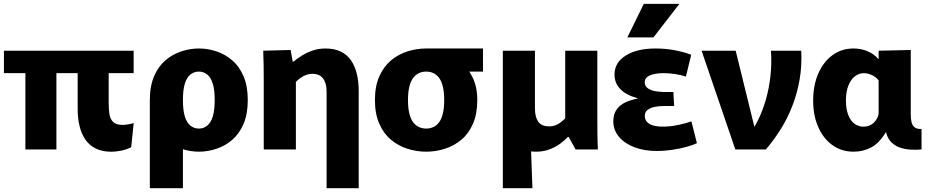

<svg xmlns="http://www.w3.org/2000/svg" viewBox="-20 -787 4912 1011"><path d="M670.8 -11.7Q644.3 1.2 616.2 6.6Q588 12 566.2 12Q518.7 12 484.5 -4.8Q450.3 -21.7 429.6 -51.9Q408.8 -82.2 398.9 -122.9Q389 -163.7 389 -210.7V-520H552.3V-244.8Q552.3 -212.2 556.3 -186Q560.3 -159.8 576 -144.6Q591.7 -129.3 626 -129.3Q637.5 -129.3 652.5 -131.8Q667.5 -134.3 684 -138.8ZM277 0H113.7V-520H277ZM683.7 -402H0.7V-520H683.7Z M1027.2 11.7Q981.7 11.7 935.8 -3.2Q890 -18 852.1 -49.8Q814.2 -81.7 791.6 -133.8Q769 -186 769 -260Q769 -334 791.6 -386.2Q814.2 -438.3 852.1 -470.2Q890 -502 935.8 -516.8Q981.7 -531.7 1027.2 -531.7Q1073.7 -531.7 1119 -516.8Q1164.3 -502 1201.9 -470.2Q1239.5 -438.3 1262.1 -386.2Q1284.7 -334 1284.7 -260Q1284.7 -186 1262.1 -133.8Q1239.5 -81.7 1201.9 -49.8Q1164.3 -18 1119 -3.2Q1073.7 11.7 1027.2 11.7ZM769 204V-260H943.2V204ZM1027.2 -110Q1052.2 -110 1071.1 -125.2Q1090 -140.5 1100.3 -173.3Q1110.5 -206.2 1110.5 -260Q1110.5 -314 1100.3 -346.8Q1090 -379.5 1071.1 -394.8Q1052.2 -410 1027.2 -410Q1002.2 -410 982.9 -394.8Q963.7 -379.5 953.4 -346.8Q943.2 -314 943.2 -260Q943.2 -206.2 953.4 -173.3Q963.7 -140.5 982.9 -125.2Q1002.2 -110 1027.2 -110Z M1368.8 -347.5Q1368.8 -396.8 1368.3 -439.8Q1367.8 -482.8 1366 -520L1510.3 -523.8L1521.3 -462.5H1525.8Q1542.3 -476.8 1567.3 -492.8Q1592.3 -508.8 1624.2 -520.2Q1656.2 -531.7 1693.7 -531.7Q1742 -531.7 1775.7 -514.7Q1809.3 -497.7 1829.5 -467.6Q1849.7 -437.5 1859.2 -396.8Q1868.8 -356.2 1868.8 -308.8V204H1699.7V-304.8Q1699.7 -329.2 1694.3 -346.8Q1689 -364.3 1679.4 -375.9Q1669.8 -387.5 1656.5 -392.9Q1643.2 -398.3 1627.2 -398.3Q1607.5 -398.3 1591.1 -392.2Q1574.7 -386 1561.7 -376.2Q1548.7 -366.3 1538 -356V0H1368.8Z M2224 11.7Q2173.8 11.7 2125.7 -3.6Q2077.5 -18.8 2038.9 -51Q2000.3 -83.2 1977.3 -135.3Q1954.2 -187.3 1954.2 -260Q1954.2 -332.7 1977.3 -384.7Q2000.3 -436.8 2038.9 -469Q2077.5 -501.2 2125.7 -516.4Q2173.8 -531.7 2224 -531.7Q2277.2 -531.7 2324.2 -515Q2371.3 -498.3 2409.5 -461.2Q2444 -428.7 2468.6 -379.2Q2493.2 -329.8 2493.2 -260Q2493.2 -187.3 2470.5 -135.3Q2447.8 -83.2 2409.2 -51Q2370.5 -18.8 2322.3 -3.6Q2274.2 11.7 2224 11.7ZM2224 -110Q2244.2 -110 2261.6 -117.8Q2279 -125.7 2291.8 -142.7Q2304.5 -159.7 2311.8 -188.7Q2319 -217.7 2319 -260Q2319 -302.3 2311.8 -331.3Q2304.5 -360.3 2291.8 -377.3Q2279 -394.3 2261.6 -402.2Q2244.2 -410 2224 -410Q2203.8 -410 2186.5 -402.2Q2169.2 -394.3 2156 -377.3Q2142.8 -360.3 2135.6 -331.3Q2128.3 -302.3 2128.3 -260Q2128.3 -217.7 2135.6 -188.7Q2142.8 -159.7 2156 -142.7Q2169.2 -125.7 2186.5 -117.8Q2203.8 -110 2224 -110ZM2224.8 -410V-531.7H2523.2V-410Z M2804 11.7Q2736.2 11.7 2697.5 -18.8Q2658.8 -49.3 2643.3 -101Q2627.7 -152.7 2627.7 -215.5V-520H2796.8V-216.7Q2796.8 -171.3 2813.9 -146.5Q2831 -121.7 2871.2 -121.7Q2890.2 -121.7 2905.6 -127.7Q2921 -133.8 2933.7 -143.7Q2946.3 -153.5 2956.2 -164V-520H3125.3V-172.5Q3125.3 -123.2 3125.8 -80.2Q3126.3 -37.2 3128.2 0H3010.8L2974.5 -65.8H2970.2Q2953.7 -47.8 2928.8 -29.8Q2904 -11.7 2872.3 0Q2840.5 11.7 2804 11.7ZM2627.7 204V-263H2766.8L2783.5 204Z M3437.3 8Q3373.2 8 3321.4 -11.3Q3269.7 -30.7 3239.6 -66.2Q3209.5 -101.8 3209.5 -149Q3209.5 -184 3225.5 -208.2Q3241.5 -232.3 3270.5 -246.7Q3299.5 -261 3337.8 -267.7V-269.7Q3277.5 -285.7 3246.7 -317.5Q3215.8 -349.3 3215.8 -394.3Q3215.8 -458 3275.3 -494.8Q3334.7 -531.7 3432 -531.7Q3487.3 -531.7 3537.4 -521.6Q3587.5 -511.5 3619.7 -498.3L3591.7 -383.8Q3568.2 -391.8 3536.6 -396.8Q3505 -401.8 3474.7 -401.8Q3428.8 -401.8 3401.9 -390Q3375 -378.2 3375 -354.3Q3375 -332.3 3392.7 -321Q3410.5 -309.7 3434.8 -306.1Q3459.2 -302.5 3478 -302.5H3525.7L3529.8 -228.7H3473Q3452.3 -228.7 3429.7 -224.6Q3407.2 -220.5 3391.2 -209.3Q3375.3 -198.2 3375.3 -176.5Q3375.3 -158.3 3386.3 -145.6Q3397.3 -132.8 3418.7 -126.5Q3440.2 -120.2 3469.8 -120.2Q3510.7 -120.2 3552.3 -129.2Q3594 -138.3 3620.8 -147.7L3649.7 -33Q3629.8 -23.5 3595.8 -13.9Q3561.8 -4.3 3520.3 1.8Q3478.8 8 3437.3 8ZM3283.3 -590 3370 -766.7H3557.5L3420.8 -590Z M3674.3 -520H3853.8L3963.2 -75H3924.3Q3952.5 -114.2 3975.3 -162.4Q3998.2 -210.7 4014 -266.8Q4029.8 -323 4036.9 -386.6Q4044 -450.2 4039.7 -520H4199Q4203.2 -439 4190.1 -365.8Q4177 -292.5 4151.3 -227.1Q4125.7 -161.7 4089.8 -104.9Q4054 -48.2 4012.8 0H3852Z M4474.8 11.7Q4411.5 11.7 4363.5 -22.6Q4315.5 -56.8 4288.7 -117.6Q4261.8 -178.3 4261.8 -256.5Q4261.8 -338.3 4288.8 -399.9Q4315.8 -461.5 4363.7 -496.6Q4411.5 -531.7 4474.8 -531.7Q4515.2 -531.7 4549.8 -516.5Q4584.5 -501.3 4604.5 -476.3H4606.5V-520L4775.7 -523.8V-184.7Q4775.7 -161.7 4779.8 -143.8Q4784 -126 4796.3 -116.5Q4808.7 -107 4832.5 -107.8V0Q4805.7 2.5 4776.2 0.9Q4746.8 -0.7 4720.4 -9.3Q4694 -18 4674.2 -37.2Q4654.3 -56.3 4645.8 -89.8H4643.8Q4608.8 -32 4566.4 -10.2Q4524 11.7 4474.8 11.7ZM4526.8 -120Q4560 -120 4581.7 -141.6Q4603.3 -163.2 4606.5 -189V-363.7Q4591.8 -382.7 4569.8 -392.2Q4547.8 -401.7 4529 -401.7Q4502 -401.7 4480.5 -384.3Q4459 -366.8 4446.7 -335Q4434.3 -303.2 4434.3 -258.2Q4434.3 -212.5 4446.6 -181.5Q4458.8 -150.5 4479.8 -135.2Q4500.8 -120 4526.8 -120Z"/></svg>

Font: Murecho Thin
Style: Regular
Weight: 100
Designer: Neil Summerour
Foundry: Positype
Version: Version 1.010